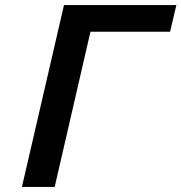

<svg xmlns="http://www.w3.org/2000/svg" viewBox="-20 -742 720 762"><path d="M655 -616 680 -722H234L67 0H197L339 -616Z"/></svg>

Font: Perun SemiBold Italic
Style: Regular
Weight: 400
Italic angle: -12°
Foundry: Copyright (c) Stefan Peev, Context Ltd, 2016
Version: Version 1.026